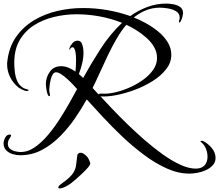

<svg xmlns="http://www.w3.org/2000/svg" viewBox="-35 -785 1228 1076"><path d="M1027 188Q964 188 899.5 159Q835 130 771.5 82.5Q708 35 649.5 -20.5Q591 -76 540.5 -130.5Q490 -185 451 -228Q423 -177 385.5 -122.5Q348 -68 301 -20.5Q254 27 198.5 56Q143 85 78 85Q57 85 35.5 78.5Q14 72 -0.5 57Q-15 42 -15 18Q-15 4 -6 -13.5Q3 -31 20 -31Q27 -31 27 -26Q27 -21 18 -8Q9 5 9 22Q9 39 21.5 49Q34 59 51 63Q68 67 82 67Q121 67 159.5 40.5Q198 14 233.5 -28Q269 -70 300 -118.5Q331 -167 356 -211.5Q381 -256 397 -286Q389 -295 374.5 -310.5Q360 -326 342.5 -342Q325 -358 308 -369Q291 -380 279 -380Q268 -380 260.5 -368Q253 -356 249 -338.5Q245 -321 243 -305Q241 -289 241 -281Q241 -273 243 -265.5Q245 -258 245 -251Q245 -246 242 -246Q235 -246 230.5 -260.5Q226 -275 224 -291.5Q222 -308 222 -313Q222 -351 244 -382.5Q266 -414 308 -414Q329 -414 349 -405.5Q369 -397 388 -384Q391 -414 391 -443Q391 -451 391 -460Q391 -469 390 -477Q390 -483 388 -493Q386 -503 382 -512Q378 -521 370 -520Q362 -519 360 -513.5Q358 -508 355 -507Q353 -507 353 -509Q353 -512 354 -514Q359 -529 371 -543Q383 -557 400 -557Q418 -557 424.5 -539Q431 -521 432 -507Q432 -503 432.5 -499Q433 -495 433 -491Q433 -461 425.5 -430Q418 -399 407 -370Q413 -365 419.5 -359Q426 -353 431 -348Q475 -428 528.5 -511Q582 -594 649 -657Q589 -681 524 -693Q459 -705 394 -705Q330 -705 267.5 -690Q205 -675 155 -643Q105 -611 75 -559.5Q45 -508 45 -434Q45 -411 48 -383.5Q51 -356 61 -332Q71 -308 93 -294Q99 -290 105 -288Q111 -286 118 -284Q120 -284 122.5 -282.5Q125 -281 125 -279Q125 -276 121 -275.5Q117 -275 115 -275Q105 -275 90 -282.5Q75 -290 67 -296Q39 -319 22 -352.5Q5 -386 5 -423Q5 -428 5 -432.5Q5 -437 6 -441Q15 -521 55 -578Q95 -635 155 -671Q215 -707 286 -723.5Q357 -740 430 -740Q566 -740 695 -695Q740 -727 791 -746Q842 -765 897 -765Q915 -765 937 -761Q959 -757 975 -745.5Q991 -734 991 -710Q991 -706 988 -693.5Q985 -681 980 -670Q975 -659 970 -659Q968 -659 968 -662Q968 -668 970 -673.5Q972 -679 972 -686Q972 -710 951.5 -722Q931 -734 905 -738Q879 -742 861 -742Q820 -742 783.5 -727.5Q747 -713 715 -687Q746 -675 782.5 -655Q819 -635 851.5 -608.5Q884 -582 904.5 -549Q925 -516 925 -478Q925 -434 896 -397Q867 -360 820 -330.5Q773 -301 719 -281Q665 -261 614.5 -251.5Q564 -242 528 -245Q553 -218 591 -178Q629 -138 675.5 -92.5Q722 -47 773 -2.5Q824 42 875.5 79Q927 116 975 138Q1023 160 1062 160Q1094 160 1111 142Q1128 124 1128 93Q1128 70 1118.5 47Q1109 24 1090 10Q1088 8 1088 8Q1088 6 1092 5Q1096 4 1097 4Q1100 4 1102 5Q1128 17 1150.5 43Q1173 69 1173 100Q1173 124 1157.5 141Q1142 158 1119 168.5Q1096 179 1071 183.5Q1046 188 1027 188ZM516 -257Q523 -261 534 -260.5Q545 -260 552 -260Q581 -260 619 -269.5Q657 -279 696.5 -297Q736 -315 770 -340Q804 -365 824.5 -395.5Q845 -426 845 -460Q845 -493 828.5 -521.5Q812 -550 785.5 -573.5Q759 -597 729.5 -615.5Q700 -634 673 -646Q646 -615 620 -570.5Q594 -526 570 -476Q546 -426 524.5 -378Q503 -330 484 -292ZM299 271Q292 271 292 266Q292 258 304.5 248.5Q317 239 335 225.5Q353 212 368.5 193.5Q384 175 390 149Q391 144 393 127.5Q395 111 397 95Q399 79 401 78Q408 71 416 71Q427 71 437.5 79Q448 87 454 94Q460 101 465.5 114.5Q471 128 471 130Q471 139 457.5 154.5Q444 170 425 188Q406 206 388.5 221Q371 236 363 242Q353 250 333 260.5Q313 271 299 271Z"/></svg>

Font: My Soul
Style: Regular
Weight: 400
Designer: Robert E. Leuschke
Foundry: Robert E. Leuschke
Version: Version 1.010; ttfautohint (v1.8.4.7-5d5b)